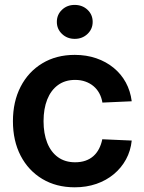

<svg xmlns="http://www.w3.org/2000/svg" viewBox="-20 -759 593 790"><path d="M287.6 11.7Q211.4 11.7 154.1 -22.7Q96.7 -57.1 64.9 -118.4Q33.2 -179.7 33.2 -260.3Q33.2 -340.8 64.9 -402.3Q96.7 -463.9 154.1 -498.5Q211.4 -533.2 287.6 -533.2Q335.4 -533.2 376 -519.3Q416.5 -505.4 447.5 -480Q478.5 -454.6 497.6 -419.7Q516.6 -384.8 522 -342.3L401.4 -336.9Q397.9 -357.9 388.7 -375Q379.4 -392.1 365 -404.3Q350.6 -416.5 331.5 -423.3Q312.5 -430.2 289.1 -430.2Q247.6 -430.2 218.5 -408.9Q189.5 -387.7 174.3 -349.6Q159.2 -311.5 159.2 -260.3Q159.2 -209.5 174.3 -171.4Q189.5 -133.3 218.5 -112.3Q247.6 -91.3 289.1 -91.3Q313 -91.3 331.8 -97.9Q350.6 -104.5 364.5 -116.9Q378.4 -129.4 387.5 -147Q396.5 -164.6 400.9 -186L522 -180.7Q517.6 -138.2 498.5 -103.3Q479.5 -68.4 448.5 -42.5Q417.5 -16.6 376.5 -2.4Q335.4 11.7 287.6 11.7ZM287.6 -599.1Q256.3 -599.1 235.1 -619.4Q213.9 -639.6 213.9 -668.9Q213.9 -698.7 235.1 -718.8Q256.3 -738.8 287.1 -738.8Q318.8 -738.8 340.1 -718.8Q361.3 -698.7 361.3 -668.9Q361.3 -639.6 340.1 -619.4Q318.8 -599.1 287.6 -599.1Z"/></svg>

Font: Inter 28pt SemiBold
Style: Regular
Weight: 600
Designer: Rasmus Andersson
Foundry: rsms
Version: Version 4.001;git-66647c0bb